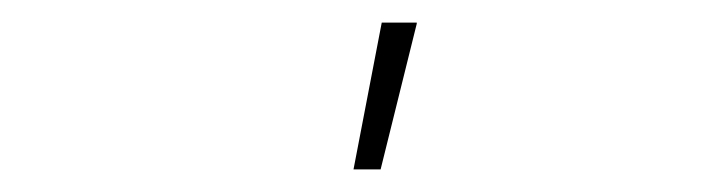

<svg xmlns="http://www.w3.org/2000/svg" viewBox="-20 -720 640 170"><path d="M293 -570 318 -700H349V-699L317 -570Z"/></svg>

Font: Foldit Thin
Style: Regular
Weight: 100
Designer: Sophia Tai
Foundry: Sophia Tai
Version: Version 1.003